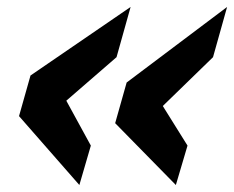

<svg xmlns="http://www.w3.org/2000/svg" viewBox="-20 -512 667 547"><path d="M206.1 15.1 34.2 -181.2 66.9 -296.9 352.1 -492.2 312 -349.1 168.9 -225.1 238.8 -97.2ZM481 15.1 308.1 -161.1 340.8 -276.9 627 -492.2 586.9 -349.1 443.8 -210 514.2 -97.2Z"/></svg>

Font: IntelOne Mono Bold
Style: Italic
Weight: 700
Italic angle: -16°
Designer: Fred Shallcrass
Foundry: Frere-Jones Type LLC
Version: Version 1.200;hotconv 1.1.0;makeotfexe 2.6.0;FJTRelease1.2